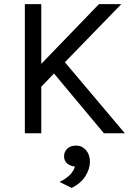

<svg xmlns="http://www.w3.org/2000/svg" viewBox="-20 -649 649 935"><path d="M270 237Q332 207 345 162Q322 160 307 147Q292 134 292 112Q292 90 307.5 75Q323 60 351.5 60Q380 60 399 82.5Q418 105 418 139Q418 173 396 208.5Q374 244 329 266ZM101 0V-629H181V-338L462 -629H571L296 -346L588 0H486L243 -291L181 -227V0Z"/></svg>

Font: Karmilla
Style: Regular
Weight: 400
Designer: Jonathan Pinhorn
Version: Version 1.000